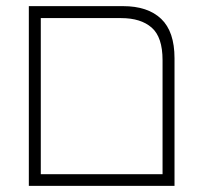

<svg xmlns="http://www.w3.org/2000/svg" viewBox="-20 -606 673 626"><path d="M74 0V-586H381Q462 -586 505.5 -544.5Q549 -503 549 -416V0ZM113 -38H510V-410Q510 -485 474.5 -516Q439 -547 375 -547H113Z"/></svg>

Font: Noto Sans Hebrew ExtraLight
Style: Regular
Weight: 250
Designer: Monotype Design Team
Foundry: Monotype Imaging Inc.
Version: Version 2.003